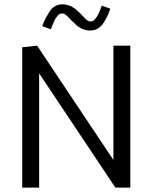

<svg xmlns="http://www.w3.org/2000/svg" viewBox="-20 -859 698 879"><path d="M173.3 -739.2Q181.7 -761.7 187.9 -773.8Q194.2 -785.8 205.4 -803.8Q216.7 -821.7 231.7 -830.4Q246.7 -839.2 265.8 -839.2Q272.5 -839.2 278.8 -838.3Q285 -837.5 291.2 -835.4Q297.5 -833.3 301.7 -832.1Q305.8 -830.8 311.7 -826.7Q317.5 -822.5 320.4 -821.2Q323.3 -820 329.2 -814.6Q335 -809.2 335.8 -808.3Q336.7 -807.5 343.3 -801.7L349.2 -795.8Q352.5 -792.5 358.8 -785.8Q365 -779.2 368.3 -775.8Q371.7 -772.5 376.7 -768.3Q381.7 -764.2 386.2 -762.5Q390.8 -760.8 395 -760.8Q400.8 -760.8 405.8 -763.3Q410.8 -765.8 415.4 -771.7Q420 -777.5 423.3 -782.1Q426.7 -786.7 430.8 -795.8Q435 -805 436.7 -809.2Q438.3 -813.3 442.1 -822.9Q445.8 -832.5 445.8 -833.3L485 -819.2Q478.3 -799.2 471.2 -784.6Q464.2 -770 453.3 -753.3Q442.5 -736.7 427.1 -727.9Q411.7 -719.2 393.3 -719.2Q386.7 -719.2 380.4 -720Q374.2 -720.8 367.9 -722.9Q361.7 -725 357.5 -726.2Q353.3 -727.5 347.5 -731.7Q341.7 -735.8 338.8 -737.1Q335.8 -738.3 330 -743.8Q324.2 -749.2 323.3 -750Q322.5 -750.8 316.7 -756.7L310 -762.5Q306.7 -765.8 300.4 -772.5Q294.2 -779.2 290.8 -782.5Q287.5 -785.8 282.5 -790Q277.5 -794.2 272.9 -795.8Q268.3 -797.5 264.2 -797.5Q258.3 -797.5 253.3 -795Q248.3 -792.5 243.8 -786.7Q239.2 -780.8 235.8 -776.2Q232.5 -771.7 228.3 -762.5Q224.2 -753.3 222.5 -749.2Q220.8 -745 217.1 -735.4Q213.3 -725.8 213.3 -725ZM81.7 0V-642.5L150 -650L499.2 -126.7V-650H576.7V0H508.3L159.2 -523.3V0Z"/></svg>

Font: Boon
Style: Regular
Weight: 400
Designer: Sungsit Sawaiwan
Foundry: FontUni
Version: Version 3.0